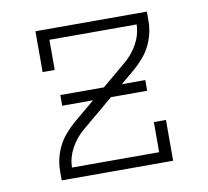

<svg xmlns="http://www.w3.org/2000/svg" viewBox="-65 -601 729 672"><g transform="rotate(-10 300.0 -265.0)"><path d="M102 0V-33Q102 -56 107.5 -78.5Q113 -101 123 -121Q133 -141 148 -158.5Q163 -176 180 -191L392 -369Q419 -392 436.5 -424Q454 -456 455 -492H145V-385H102V-530H498V-497Q498 -474 492.5 -451.5Q487 -429 477 -409Q467 -389 452 -371.5Q437 -354 420 -339L208 -161Q181 -138 163.5 -106Q146 -74 145 -38H455V-145H498V0ZM149 -257V-295H451V-257Z"/></g></svg>

Font: Iosevka Curly Slab XLtEx
Style: Regular
Weight: 200
Width: 7
Monospace: yes
Designer: Belleve Invis
Foundry: Belleve Invis
Version: Version 11.1.0; ttfautohint (v1.8.3)